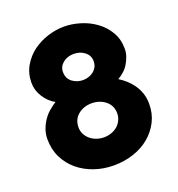

<svg xmlns="http://www.w3.org/2000/svg" viewBox="-130 -818 868 935"><g transform="rotate(-20 303.5 -350.5)"><path d="M41 -221.2Q41 -249 50 -273.4Q59.1 -297.9 73 -317.9Q86.9 -337.9 105 -353Q123 -368.2 140.1 -378.9Q106.9 -397 84.5 -431.9Q62 -466.8 62 -505.9Q62 -554.7 84.5 -593.3Q106.9 -631.8 141.8 -657.5Q176.8 -683.1 219.5 -696.5Q262.2 -710 303.2 -710Q344.2 -710 387.2 -697Q430.2 -684.1 465.6 -658.4Q501 -632.8 523.4 -595Q545.9 -557.1 545.9 -507.8Q545.9 -487.8 539.6 -469Q533.2 -450.2 522.7 -432.6Q512.2 -415 497.1 -401.6Q481.9 -388.2 465.8 -378.9Q483.9 -367.7 502 -351.8Q520 -335.9 534.4 -315.4Q548.8 -294.9 557.4 -269.8Q565.9 -244.6 565.9 -214.8Q565.9 -164.1 544.9 -123Q523.9 -82 488.5 -52.5Q453.1 -22.9 405 -7.1Q356.9 8.8 303.2 8.8Q250 8.8 202.4 -7.6Q154.8 -23.9 118.9 -54Q83 -84 62 -126.5Q41 -168.9 41 -221.2ZM203.1 -224.1Q203.1 -204.1 211.7 -188Q220.2 -171.9 234.1 -160.4Q248 -148.9 266.1 -142.6Q284.2 -136.2 304.2 -136.2Q324.2 -136.2 342.5 -142.6Q360.8 -148.9 374.5 -160.9Q388.2 -172.9 396 -189.5Q403.8 -206.1 403.8 -225.1Q403.8 -246.1 395.5 -262.5Q387.2 -278.8 373 -289.8Q358.9 -300.8 341.1 -306.9Q323.2 -313 303.2 -313Q261.2 -313 232.2 -289.1Q203.1 -265.1 203.1 -224.1ZM224.1 -502.9Q224.1 -484.9 231 -471.9Q237.8 -459 249.5 -450.4Q261.2 -441.9 275.1 -437.5Q289.1 -433.1 303.2 -433.1Q317.4 -433.1 331.8 -437.5Q346.2 -441.9 357.7 -450.9Q369.1 -460 376 -472.9Q382.8 -485.8 382.8 -502.9Q382.8 -531.7 359.4 -550.3Q335.9 -568.8 303.2 -568.8Q270 -568.8 247.1 -550.3Q224.1 -531.7 224.1 -502.9Z"/></g></svg>

Font: Raleway ExtraBold
Style: Regular
Weight: 800
Designer: Matt McInerney, Pablo Impallari, Rodrigo Fuenzalida
Foundry: Matt McInerney, Pablo Impallari, Rodrigo Fuenzalida
Version: Version 3.000g; ttfautohint (v1.5) -l 8 -r 28 -G 28 -x 14 -D